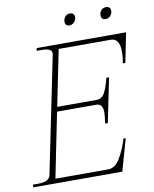

<svg xmlns="http://www.w3.org/2000/svg" viewBox="-111 -914 791 984"><g transform="rotate(-10 284.5 -422.5)"><path d="M287 -815Q290 -829 299 -837Q308 -845 321 -845Q332 -845 338 -839Q344 -833 344 -823Q344 -806 333 -795.5Q322 -785 308 -785Q296 -785 290.5 -793Q285 -801 287 -815ZM474 -807Q474 -824 484 -834.5Q494 -845 509 -845Q520 -845 526 -839Q532 -833 532 -823Q532 -806 521.5 -795.5Q511 -785 496 -785Q486 -785 480 -791Q474 -797 474 -807ZM588 -700 557 -546H544Q550 -578 550 -605Q550 -676 504 -676H233L174 -385H378Q406 -385 420.5 -410.5Q435 -436 448 -488H462L415 -258H401Q407 -300 407 -316Q407 -361 373 -361H169L101 -24H376Q413 -24 439.5 -70Q466 -116 480 -166H492L445 0H-19L-17 -14H9Q67 -14 74 -47L198 -653Q205 -686 146 -686H120L123 -700Z"/></g></svg>

Font: Taviraj Thin
Style: Italic
Weight: 250
Italic angle: -12°
Designer: Katatrad Team
Foundry: CadsonDemak
Version: Version 1.001